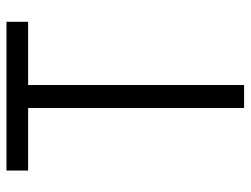

<svg xmlns="http://www.w3.org/2000/svg" viewBox="-108 -646 754 577"><g transform="rotate(-90 268.5 -357.0)"><path d="M45 -714V-649H233V0H302V-649H492V-714Z"/></g></svg>

Font: Josefin Sans
Style: Regular
Weight: 400
Designer: Santiago Orozco
Foundry: Typemade
Version: 1.000